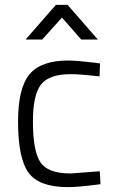

<svg xmlns="http://www.w3.org/2000/svg" viewBox="-20 -757 477 787"><path d="M260 -509Q279 -509 311.5 -506Q344 -503 367 -500L390 -497L388 -444Q308 -453 270 -453Q181 -453 148 -410.5Q115 -368 115 -259Q115 -138 145.5 -92Q176 -46 270 -46L389 -55L392 -2Q302 10 259 10Q140 10 97 -49Q54 -108 54 -259Q54 -396 101 -452.5Q148 -509 260 -509ZM85 -595 209 -737H257L381 -595H313L234 -685L153 -595Z"/></svg>

Font: TitilliumText22L Lt
Style: Thin
Weight: 300
Designer: Campivisivi
Foundry: Campivisivi
Version: 1.000